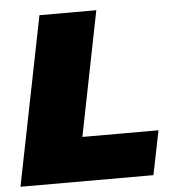

<svg xmlns="http://www.w3.org/2000/svg" viewBox="-51 -747 719 794"><g transform="rotate(-5 308.5 -350.0)"><path d="M2 0 142 -700H378L275 -183H591L554 0Z"/></g></svg>

Font: Montserrat Black
Style: Italic
Weight: 900
Italic angle: -11.3°
Designer: Julieta Ulanovsky
Foundry: Julieta Ulanovsky
Version: Version 9.000; ttfautohint (v1.8.4.7-5d5b)